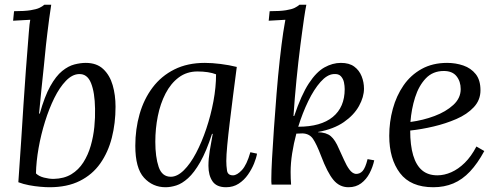

<svg xmlns="http://www.w3.org/2000/svg" viewBox="-20 -775 2092 806"><path d="M195 -755Q191 -727 186.5 -696.5Q182 -666 179 -637.5Q176 -609 173 -586Q169 -542 164 -496Q159 -450 154 -400.5Q149 -351 144 -298H147Q167 -370 191 -413Q215 -456 241 -477Q267 -498 292.5 -504.5Q318 -511 340 -511Q386 -511 413.5 -485Q441 -459 453 -417.5Q465 -376 465 -327Q465 -258 449.5 -197Q434 -136 401 -89Q368 -42 315 -15.5Q262 11 188 11Q172 11 149 9Q126 7 102 2.5Q78 -2 57 -10Q64 -108 69 -186Q74 -264 78.5 -335Q83 -406 88.5 -479Q94 -552 101 -639Q103 -665 104 -672Q105 -679 107 -692Q89 -691 71 -690Q53 -689 35 -688L39 -728Q83 -728 108 -732Q133 -736 145.5 -742Q158 -748 166 -755ZM311 -464Q283 -463 256.5 -435.5Q230 -408 208 -363.5Q186 -319 169 -264.5Q152 -210 142 -153.5Q132 -97 131 -47Q143 -35 164.5 -29.5Q186 -24 205 -24Q249 -25 279.5 -43.5Q310 -62 330 -93.5Q350 -125 361 -163.5Q372 -202 376 -242Q380 -282 379 -319Q378 -387 362 -426.5Q346 -466 311 -464Z M840 -511Q870 -511 906 -506.5Q942 -502 974 -494Q966 -434 958.5 -374.5Q951 -315 944.5 -261.5Q938 -208 934 -165.5Q930 -123 930 -99Q930 -79 933 -59Q936 -39 958 -39Q975 -39 995.5 -61Q1016 -83 1031 -136L1059 -130Q1056 -112 1046.5 -88.5Q1037 -65 1021 -42Q1005 -19 982 -4Q959 11 929 11Q889 11 872 -14Q855 -39 855 -79Q855 -108 860.5 -142Q866 -176 873 -213H870Q846 -139 820.5 -94.5Q795 -50 769.5 -27Q744 -4 720 3.5Q696 11 675 11Q621 11 584.5 -29Q548 -69 548 -163Q548 -233 566 -296Q584 -359 620.5 -407.5Q657 -456 712 -483.5Q767 -511 840 -511ZM809 -475Q764 -475 730.5 -450Q697 -425 675 -382.5Q653 -340 642.5 -287.5Q632 -235 632 -180Q632 -116 646 -74.5Q660 -33 697 -33Q724 -33 751.5 -60Q779 -87 803 -132.5Q827 -178 846 -234.5Q865 -291 876 -350Q887 -409 887 -463Q872 -469 852 -472Q832 -475 809 -475Z M1443 11Q1405 11 1379.5 -20Q1354 -51 1328 -120Q1309 -170 1294 -192Q1279 -214 1250 -215Q1243 -215 1237 -214.5Q1231 -214 1224 -214Q1213 -173 1206.5 -131.5Q1200 -90 1200 -53Q1200 -38 1200.5 -25.5Q1201 -13 1202 0H1120Q1119 -7 1119 -12.5Q1119 -18 1119 -26Q1119 -54 1122 -109.5Q1125 -165 1130 -236Q1135 -307 1141 -382Q1147 -457 1154.5 -524.5Q1162 -592 1169 -639Q1173 -665 1174.5 -672Q1176 -679 1178 -692Q1161 -691 1143 -690Q1125 -689 1108 -688L1112 -728Q1156 -728 1180.5 -732Q1205 -736 1217 -742Q1229 -748 1237 -755H1266Q1261 -730 1256.5 -699Q1252 -668 1248 -638Q1244 -608 1241 -585Q1232 -515 1224.5 -439Q1217 -363 1212 -288H1215Q1245 -377 1276.5 -425Q1308 -473 1342 -492Q1376 -511 1411 -511Q1446 -511 1467 -495.5Q1488 -480 1498 -455Q1508 -430 1508 -403Q1508 -368 1487 -330Q1466 -292 1423.5 -262.5Q1381 -233 1315 -221V-220Q1350 -219 1368.5 -203.5Q1387 -188 1403 -150Q1414 -127 1424.5 -103Q1435 -79 1447 -63Q1459 -47 1473 -45Q1490 -44 1502 -57Q1514 -70 1523 -107L1551 -102Q1545 -74 1531.5 -48Q1518 -22 1496 -5.5Q1474 11 1443 11ZM1232 -243Q1327 -243 1377 -284Q1427 -325 1427 -401Q1427 -414 1424 -429Q1421 -444 1411 -455Q1401 -466 1380 -464Q1353 -462 1325.5 -431Q1298 -400 1274 -350.5Q1250 -301 1232 -243Z M1857 -511Q1893 -511 1925 -500Q1957 -489 1977 -464Q1997 -439 1997 -396Q1997 -355 1969 -325Q1941 -295 1896 -275.5Q1851 -256 1800 -244Q1749 -232 1702 -227Q1702 -165 1714.5 -123Q1727 -81 1752 -60Q1777 -39 1816 -39Q1845 -39 1874.5 -52Q1904 -65 1931 -91.5Q1958 -118 1980 -160L2013 -141Q1985 -89 1953 -55Q1921 -21 1883 -5Q1845 11 1799 11Q1704 11 1659 -48.5Q1614 -108 1614 -205Q1614 -263 1629 -318Q1644 -373 1674 -416.5Q1704 -460 1750 -485.5Q1796 -511 1857 -511ZM1843 -477Q1797 -477 1767.5 -446Q1738 -415 1722.5 -366Q1707 -317 1703 -263Q1756 -270 1804 -288Q1852 -306 1883 -334.5Q1914 -363 1914 -401Q1914 -433 1896.5 -455Q1879 -477 1843 -477Z"/></svg>

Font: Lora Italic
Style: Italic
Weight: 400
Italic angle: -3°
Designer: Olga Karpushina, Alexei Vanyashin (Cyrillic)
Foundry: Cyreal
Version: Version 2.210; ttfautohint (v1.8.1.43-b0c9)